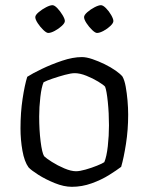

<svg xmlns="http://www.w3.org/2000/svg" viewBox="-20 -720 572 740"><path d="M257 0Q226 0 190.5 -14.5Q155 -29 127.5 -46.5Q100 -64 90 -75Q74 -97 66.5 -139Q59 -181 59 -225Q59 -286 67 -339Q75 -392 85 -424Q105 -437 141.5 -454.5Q178 -472 219.5 -486Q261 -500 296 -500Q313 -500 336.5 -492Q360 -484 383.5 -472.5Q407 -461 425.5 -448Q444 -435 452 -425Q460 -411 464.5 -386Q469 -361 471.5 -332.5Q474 -304 474 -278Q474 -220 465.5 -165.5Q457 -111 447 -77Q430 -64 400.5 -45.5Q371 -27 333.5 -13.5Q296 0 257 0ZM273 -60Q287 -60 310 -66.5Q333 -73 354 -81.5Q375 -90 382 -95Q391 -116 395.5 -156.5Q400 -197 400 -237Q400 -284 395.5 -327.5Q391 -371 385 -386Q379 -393 358.5 -405.5Q338 -418 313 -428Q288 -438 268 -438Q254 -438 230 -431.5Q206 -425 182.5 -417Q159 -409 148 -403Q140 -385 135.5 -346Q131 -307 131 -271Q131 -219 136.5 -175Q142 -131 150 -118Q158 -110 180 -96Q202 -82 228 -71Q254 -60 273 -60ZM354 -593Q347 -593 335 -604.5Q323 -616 313.5 -630.5Q304 -645 304 -654Q304 -662 316.5 -673Q329 -684 344.5 -692Q360 -700 369 -700Q377 -700 388.5 -688.5Q400 -677 408.5 -662Q417 -647 417 -639Q417 -631 405.5 -620Q394 -609 379 -601Q364 -593 354 -593ZM166 -593Q159 -593 147 -604.5Q135 -616 125.5 -630.5Q116 -645 116 -654Q116 -662 129 -673Q142 -684 157.5 -692Q173 -700 182 -700Q190 -700 201 -688.5Q212 -677 221 -662Q230 -647 230 -639Q230 -631 218 -620Q206 -609 191 -601Q176 -593 166 -593Z"/></svg>

Font: Texturina ExtraLight
Style: Regular
Weight: 200
Designer: Guillermo Torres Carreño
Foundry: Omnibus-Type
Version: Version 1.002; ttfautohint (v1.8.3)